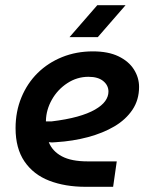

<svg xmlns="http://www.w3.org/2000/svg" viewBox="-20 -720 576 740"><path d="M310 0Q231 0 170 -23.5Q109 -47 74.5 -97.5Q40 -148 40 -226Q40 -290 62.5 -344.5Q85 -399 125 -438.5Q165 -478 219.5 -500Q274 -522 338 -522Q397 -522 436.5 -503Q476 -484 496 -452.5Q516 -421 516 -385Q516 -335 490.5 -297Q465 -259 421 -233Q377 -207 319 -191.5Q261 -176 196 -172Q187 -171 180.5 -171Q174 -171 168 -172Q182 -137 218.5 -117.5Q255 -98 318 -98H430L416 0ZM157 -252Q162 -252 167 -252Q172 -252 178 -252Q236 -259 277.5 -270.5Q319 -282 346 -297.5Q373 -313 385.5 -330.5Q398 -348 398 -367Q398 -391 378 -407.5Q358 -424 321 -424Q277 -424 239.5 -399.5Q202 -375 180 -336Q158 -297 157 -255Q157 -254 157 -253.5Q157 -253 157 -252ZM248 -577 355 -700H464L357 -577Z"/></svg>

Font: MuseoModerno Medium
Style: Italic
Weight: 500
Italic angle: -9°
Designer: Pablo Cosgaya, Héctor Gatti, Marcela Romero, and the Authors of The MuseoModerno Project.
Foundry: Omnibus-Type Team
Version: Version 1.003